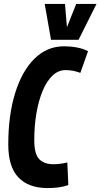

<svg xmlns="http://www.w3.org/2000/svg" viewBox="-20 -945 510 975"><path d="M222 10Q125 10 73.5 -44Q22 -98 22 -211Q22 -360 57 -472.5Q92 -585 155.5 -647.5Q219 -710 306 -710Q339 -710 370.5 -704Q402 -698 427 -685L388 -575Q369 -582 351 -585.5Q333 -589 313 -589Q276 -589 246.5 -561Q217 -533 196.5 -483.5Q176 -434 165 -370Q154 -306 154 -233Q154 -163 179 -137Q204 -111 252 -111Q269 -111 287 -113.5Q305 -116 322 -120L327 -5Q303 3 277.5 6.5Q252 10 222 10ZM470 -925 379 -743H239L207 -925H310L320 -807L367 -925Z"/></svg>

Font: Georama Condensed
Style: Bold Italic
Weight: 700
Width: 3
Italic angle: -9°
Designer: Jean-Baptiste Levee
Foundry: Production Type
Version: Version 1.000